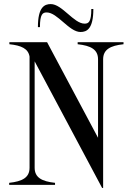

<svg xmlns="http://www.w3.org/2000/svg" viewBox="-20 -907 644 942"><path d="M361 -700V-690C426 -683 461 -664 461 -616V-231L211 -700H26V-690C85 -684 119 -668 125 -629V-84C125 -36 90 -17 25 -10V0H250V-10C185 -17 150 -36 150 -84V-606L481 15H486V-616C486 -664 521 -683 586 -690V-700ZM209 -846C262 -846 319 -750 375 -750C406 -750 438 -765 438 -863H428C428 -800 415 -791 395 -791C342 -791 285 -887 229 -887C198 -887 166 -872 166 -774H176C176 -837 189 -846 209 -846Z"/></svg>

Font: Sprat Condesed
Style: Regular
Weight: 400
Width: 3
Designer: Ethan Nakache
Foundry: Collletttivo
Version: Version 2.000;Glyphs 3.2 (3217)